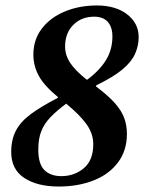

<svg xmlns="http://www.w3.org/2000/svg" viewBox="-20 -669 535 702"><path d="M195 13Q116 13 68.5 -18.5Q21 -50 21 -113Q21 -159 38.5 -192Q56 -225 93.5 -252.5Q131 -280 191 -311L192 -314Q142 -355 122 -391.5Q102 -428 102 -469Q102 -524 133 -564.5Q164 -605 217 -627Q270 -649 334 -649Q403 -649 445 -616.5Q487 -584 487 -533Q487 -502 474 -472.5Q461 -443 427.5 -415Q394 -387 332 -357L331 -353Q375 -320 399.5 -292.5Q424 -265 434 -238Q444 -211 444 -179Q444 -118 411 -74.5Q378 -31 321.5 -9Q265 13 195 13ZM222 -290Q187 -264 164.5 -240.5Q142 -217 131 -189.5Q120 -162 120 -122Q120 -69 142.5 -47Q165 -25 204 -25Q252 -25 286.5 -54Q321 -83 321 -142Q321 -180 296.5 -214.5Q272 -249 222 -290ZM298 -377Q343 -410 367 -448.5Q391 -487 391 -536Q391 -570 374 -589Q357 -608 324 -608Q278 -608 248 -578Q218 -548 218 -499Q218 -467 237 -438.5Q256 -410 298 -377Z"/></svg>

Font: STIX Two Text SemiBold
Style: Italic
Weight: 600
Italic angle: -12°
Designer: Ross Mills, John Hudson & Paul Hanslow, Tiro Typeworks Ltd; with prior portions MicroPress Inc. and Coen Hoffman, Elsevi
Foundry: Tiro Typeworks Ltd
Version: Version 2.13 b171